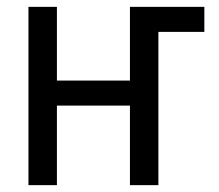

<svg xmlns="http://www.w3.org/2000/svg" viewBox="-20 -540 640 560"><path d="M63 0V-520H146V-305H359V-520H576V-447H442V0H359V-232H146V0Z"/></svg>

Font: Nova Nerd Font
Style: Regular
Weight: 400
Designer: Belleve Invis
Foundry: Belleve Invis
Version: Version 24.1.4; ttfautohint (v1.8.4);Nerd Fonts 3.1.1